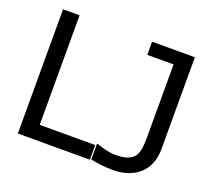

<svg xmlns="http://www.w3.org/2000/svg" viewBox="-124 -887 1162 1056"><g transform="rotate(20 457.0 -358.5)"><path d="M495.1 -85.9H170.4V-727.1H73.7V0H495.1ZM845.2 -727.1H594.7V-649.9H748.5V-225.6C748.5 -169.4 744.1 -136.2 728 -112.3C710.4 -86.4 675.8 -72.8 617.2 -72.8C581.5 -72.8 546.9 -82.5 507.3 -96.2H502V-3.9C519 0 541 3.4 566.9 6.3C592.8 8.8 614.3 10.3 630.4 10.3C761.2 10.3 845.2 -63 845.2 -189Z"/></g></svg>

Font: SG Kara Light
Style: Regular
Weight: 400
Designer: Damoon Khanjanzadeh
Version: Version 1.000